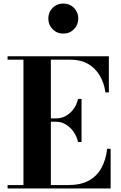

<svg xmlns="http://www.w3.org/2000/svg" viewBox="-20 -1069 684 1089"><path d="M23 0V-19.5H113V-730.5H23V-750H597.5V-545H578Q570.5 -598.5 545.8 -640.5Q521 -682.5 479.5 -706.5Q438 -730.5 379.5 -730.5H268.5V-19.5H369Q437.5 -19.5 483.2 -44.5Q529 -69.5 554.8 -115.5Q580.5 -161.5 588 -225H607.5V0ZM422.5 -263.5Q415 -297 396.5 -322.8Q378 -348.5 352.5 -363.5Q327 -378.5 299 -378.5H243V-397.5H299Q327 -397.5 352.5 -411.2Q378 -425 396.5 -449.8Q415 -474.5 422.5 -508H442.5V-263.5ZM339 -878.5Q303 -878.5 278.5 -903.2Q254 -928 254 -964Q254 -1000 278.5 -1024.5Q303 -1049 339 -1049Q375 -1049 399.5 -1024.5Q424 -1000 424 -964Q424 -928 399.5 -903.2Q375 -878.5 339 -878.5Z"/></svg>

Font: Bodoni Moda 11pt
Style: Bold
Weight: 700
Designer: Owen Earl
Foundry: indestructible type
Version: Version 2.004